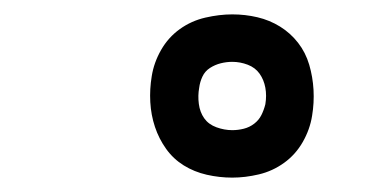

<svg xmlns="http://www.w3.org/2000/svg" viewBox="-20 -792 540 267"><path d="M303 -545Q285 -545 267.5 -549Q250 -553 235.5 -562Q221 -571 211 -585Q201 -599 195.5 -615.5Q190 -632 189 -650Q188 -668 191 -686Q194 -705 204 -722.5Q214 -740 230 -751.5Q246 -763 265.5 -767.5Q285 -772 303 -772Q321 -772 338 -768Q355 -764 369.5 -755Q384 -746 394.5 -732.5Q405 -719 410 -702Q415 -685 416 -667Q417 -649 414 -631Q411 -612 401 -594.5Q391 -577 375 -565.5Q359 -554 340 -549.5Q321 -545 303 -545ZM303 -611Q311 -611 319 -613Q327 -615 333.5 -620Q340 -625 343.5 -632Q347 -639 349 -647Q351 -659 349 -670Q347 -681 341 -689.5Q335 -698 324.5 -702Q314 -706 303 -706Q295 -706 287 -704Q279 -702 272 -697.5Q265 -693 261.5 -685.5Q258 -678 257 -670Q255 -659 256.5 -647.5Q258 -636 264 -627.5Q270 -619 281 -615Q292 -611 303 -611Z"/></svg>

Font: Iosevka Curly Slab
Style: Italic
Weight: 400
Italic angle: -9°
Monospace: yes
Designer: Belleve Invis
Foundry: Belleve Invis
Version: Version 22.1.2; ttfautohint (v1.8.4)